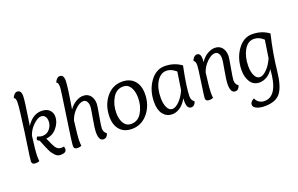

<svg xmlns="http://www.w3.org/2000/svg" viewBox="-112 -1214 3011 1940"><g transform="rotate(-20 1394.0 -244.5)"><path d="M158 -371Q224 -474 319 -474Q374 -474 403.5 -445.5Q433 -417 433 -373Q433 -312 387 -256Q341 -200 271 -195Q308 -108 326 -84Q347 -55 384 -55Q397 -55 412 -58Q416 -38 416 -32Q416 10 352 10Q336 10 321 3.5Q306 -3 293.5 -17Q281 -31 271 -44.5Q261 -58 250.5 -81Q240 -104 233.5 -119Q227 -134 216.5 -160Q206 -186 201 -198Q178 -206 178 -219Q178 -231 191 -246Q220 -233 246 -233Q293 -233 323.5 -269Q354 -305 354 -352Q354 -383 339.5 -403.5Q325 -424 296 -424Q262 -424 214 -379.5Q166 -335 145 -273Q124 -112 124 -60Q124 -30 127 -5Q109 3 85 3Q46 3 46 -31Q46 -43 53 -94Q60 -145 71.5 -221Q83 -297 88 -335Q123 -586 123 -639Q123 -686 103 -691Q105 -705 121 -723.5Q137 -742 156 -742Q199 -742 199 -679Q199 -655 190.5 -591Q182 -527 171 -456.5Q160 -386 158 -371Z M616 -382Q646 -425 687 -449.5Q728 -474 766 -474Q816 -474 843.5 -440Q871 -406 871 -351Q871 -332 852 -227.5Q833 -123 833 -99Q833 -58 865 -36Q851 10 814 10Q764 10 764 -81Q764 -124 782.5 -225.5Q801 -327 801 -347Q801 -382 787.5 -402.5Q774 -423 750 -423Q711 -423 664 -377.5Q617 -332 597 -273Q576 -112 576 -60Q576 -30 579 -5Q561 3 537 3Q498 3 498 -31Q498 -65 539 -337Q580 -609 580 -639Q580 -686 560 -691Q562 -705 578 -723.5Q594 -742 613 -742Q656 -742 656 -679Q656 -618 616 -382Z M1120 10Q1038 10 992 -41Q946 -92 946 -181Q946 -304 1013.5 -389Q1081 -474 1185 -474Q1268 -474 1315.5 -422.5Q1363 -371 1363 -281Q1363 -159 1293.5 -74.5Q1224 10 1120 10ZM1179 -424Q1107 -424 1065.5 -354.5Q1024 -285 1024 -194Q1024 -127 1051.5 -83.5Q1079 -40 1130 -40Q1202 -40 1243 -108Q1284 -176 1284 -266Q1284 -335 1257 -379.5Q1230 -424 1179 -424Z M1711 -104Q1682 -49 1640 -19.5Q1598 10 1553 10Q1494 10 1457 -35.5Q1420 -81 1420 -166Q1420 -292 1484.5 -383Q1549 -474 1643 -474Q1745 -474 1822 -417Q1776 -193 1776 -99Q1776 -58 1808 -36Q1794 10 1757 10Q1710 10 1710 -71Q1710 -93 1711 -104ZM1718 -189Q1731 -279 1747 -379Q1696 -424 1644 -424Q1581 -424 1539.5 -357Q1498 -290 1498 -183Q1498 -123 1517.5 -81.5Q1537 -40 1573 -40Q1606 -40 1648 -81.5Q1690 -123 1718 -189Z M2013 -273Q1992 -112 1992 -60Q1992 -30 1995 -5Q1977 3 1953 3Q1914 3 1914 -31Q1914 -45 1936 -194.5Q1958 -344 1958 -368Q1958 -414 1937 -423Q1939 -437 1955 -455.5Q1971 -474 1990 -474Q2031 -474 2031 -412Q2031 -394 2028 -376Q2058 -423 2100.5 -448.5Q2143 -474 2182 -474Q2232 -474 2259.5 -440Q2287 -406 2287 -351Q2287 -332 2268 -227.5Q2249 -123 2249 -99Q2249 -58 2281 -36Q2267 10 2230 10Q2180 10 2180 -81Q2180 -124 2198.5 -225.5Q2217 -327 2217 -347Q2217 -382 2203.5 -402.5Q2190 -423 2166 -423Q2127 -423 2080 -377.5Q2033 -332 2013 -273Z M2514 -40Q2547 -40 2588 -80.5Q2629 -121 2659 -189Q2672 -279 2688 -379Q2640 -424 2585 -424Q2518 -424 2478.5 -353Q2439 -282 2439 -183Q2439 -119 2459.5 -79.5Q2480 -40 2514 -40ZM2584 -475Q2687 -475 2763 -418Q2716 -222 2697 -40Q2681 117 2631 185Q2581 253 2459 253Q2408 253 2373 237Q2338 221 2338 194Q2338 162 2382 141Q2391 169 2416.5 186Q2442 203 2475 203Q2620 203 2638 -80Q2608 -33 2568.5 -11.5Q2529 10 2494 10Q2428 10 2394.5 -41Q2361 -92 2361 -166Q2361 -291 2425.5 -383Q2490 -475 2584 -475Z"/></g></svg>

Font: Overlock
Style: Italic
Weight: 400
Designer: Dario Muhafara
Foundry: Dario Manuel Muhafara
Version: Version 1.002